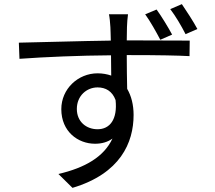

<svg xmlns="http://www.w3.org/2000/svg" viewBox="-20 -847 1040 927"><path d="M933 -707C912 -746 881 -793 858 -827L802 -803C828 -769 855 -723 876 -682ZM811 -680C791 -717 760 -768 736 -801L681 -778C706 -743 733 -695 754 -655ZM451 -223C397 -223 351 -259 351 -321C351 -385 399 -425 451 -425C490 -425 522 -407 538 -364C548 -270 510 -223 451 -223ZM592 -652C592 -678 593 -701 593 -716C593 -728 596 -767 598 -778H506C509 -766 512 -736 513 -716C514 -702 514 -679 515 -651C367 -649 182 -643 71 -641L74 -563C197 -572 365 -579 516 -580L517 -482C497 -489 475 -493 451 -493C357 -493 276 -418 276 -320C276 -212 356 -153 439 -153C471 -153 500 -161 523 -178C482 -90 391 -37 262 -7L330 60C561 -9 625 -158 625 -292C625 -341 614 -384 594 -418C593 -464 592 -524 592 -581H605C750 -581 839 -579 895 -576L896 -651C849 -651 727 -652 606 -652Z"/></svg>

Font: Noto Sans Mono CJK JP Regular
Style: Regular
Weight: 400
Designer: Ryoko NISHIZUKA (kana & ideographs); Paul D. Hunt (Latin, Greek & Cyrillic); Wenlong ZHANG (bopomofo); Sandoll Communica
Foundry: Adobe Systems Incorporated
Version: Version 1.004;PS 1.004;hotconv 1.0.82;makeotf.lib2.5.63406